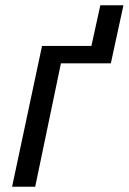

<svg xmlns="http://www.w3.org/2000/svg" viewBox="-20 -711 490 731"><path d="M26 0 140 -536H328L362 -691H450L402 -470H212L114 0Z"/></svg>

Font: Noto Sans Display
Style: Italic
Weight: 400
Italic angle: -12°
Designer: Monotype Design Team
Foundry: Monotype Imaging Inc.
Version: Version 2.003